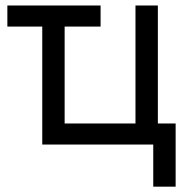

<svg xmlns="http://www.w3.org/2000/svg" viewBox="-20 -536 681 712"><path d="M353 -437.5H7.3V-515.6H353ZM136.7 -515.6H219.7V-78.1H482.4V-515.6H565.4V0H136.7ZM548.3 0H512.2V-78.1H631.3V156.2H548.3Z"/></svg>

Font: Intratopia Thin
Style: Regular
Weight: 100
Designer: Rasmus Andersson
Foundry: rsms
Version: Version 3.000;Glyphs 3.2.3 (3260)